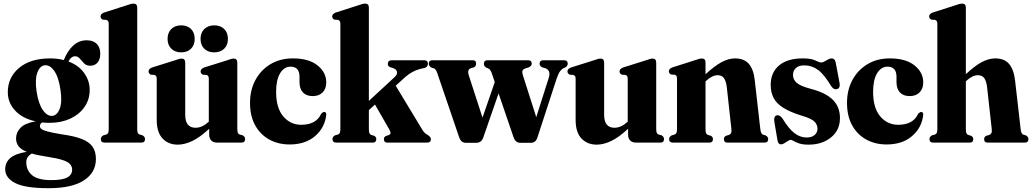

<svg xmlns="http://www.w3.org/2000/svg" viewBox="-20 -768 5558 1034"><path d="M313 -44.5Q382.5 -35 422.8 -18.5Q463 -2 479.8 24Q496.5 50 496.5 88.5Q496.5 161 432.2 203.2Q368 245.5 241 245.5Q116 245.5 62 217.8Q8 190 8 143.5Q8 107 35.2 83.2Q62.5 59.5 124 49.5Q92 36.5 79.2 18.8Q66.5 1 66.5 -22.5Q66.5 -54.5 90.2 -79.5Q114 -104.5 172 -114.5Q100.5 -130 61.2 -172.8Q22 -215.5 22 -271.5Q22 -351.5 83 -402.5Q144 -453.5 250.5 -453.5Q289.5 -453.5 323.5 -444.5Q344.5 -496 375.2 -523.5Q406 -551 447 -551Q482 -551 501 -531.8Q520 -512.5 520 -478.5Q520 -448.5 505.5 -431.2Q491 -414 466 -414Q445 -414 432.8 -426.8Q420.5 -439.5 410 -452.2Q399.5 -465 384 -465Q363.5 -465 348.5 -437Q404 -416 433.5 -374.5Q463 -333 463 -283.5Q463 -232 435.2 -192Q407.5 -152 358.8 -129.2Q310 -106.5 247 -106.5Q226 -106.5 207 -108.5Q195 -101 195 -89Q195 -80 203.2 -73.2Q211.5 -66.5 236.5 -59.8Q261.5 -53 313 -44.5ZM221 -416.5Q194.5 -413.5 181 -376.8Q167.5 -340 177 -275.5Q187 -209 210.8 -175.2Q234.5 -141.5 262 -144Q288.5 -147 302 -183.5Q315.5 -220 305.5 -285.5Q296 -352.5 272.2 -386Q248.5 -419.5 221 -416.5ZM121.5 105.5Q121.5 149 152.8 175.5Q184 202 256.5 202Q316.5 202 342.5 187.5Q368.5 173 368.5 145.5Q368.5 129 357.5 116.2Q346.5 103.5 316.8 93.8Q287 84 231 75.5Q183 68.5 151.5 59Q121.5 75 121.5 105.5Z M719 -727V-73.5Q719 -59 722 -52.5Q725 -46 732 -43.5L748 -39Q761 -31 761 -19Q761 0 740.5 0H543.5Q523 0 523 -19Q523 -31 536 -39L552.5 -43.5Q559.5 -46 562.5 -52.5Q565.5 -59 565.5 -73V-638.5Q565.5 -649.5 562.5 -654Q559.5 -658.5 553 -661L534 -662Q521.5 -668 521.5 -679.5Q521.5 -693 540.5 -700.5L664 -740Q678 -745 685.2 -746.8Q692.5 -748.5 699.5 -748.5Q719 -748.5 719 -727Z M824 -122V-342.5Q824 -353 821.2 -357.5Q818.5 -362 812 -364.5L793 -365.5Q780 -371.5 780 -383.5Q780 -397 799 -404.5L923 -443.5Q937 -448.5 944.2 -450.5Q951.5 -452.5 958 -452.5Q977.5 -452.5 977.5 -430.5V-150Q977.5 -80 1033 -80Q1068.5 -80 1102.5 -111L1104.5 -112.5V-342.5Q1104.5 -353 1101.8 -357.5Q1099 -362 1092.5 -364.5L1073.5 -365.5Q1060.5 -371.5 1060.5 -383.5Q1060.5 -397 1079.5 -404.5L1203.5 -443.5Q1217 -448.5 1224.5 -450.5Q1232 -452.5 1238.5 -452.5Q1258 -452.5 1258 -430.5V-73.5Q1258 -59 1261 -52.5Q1264 -46 1271 -43.5L1287.5 -39Q1300 -31 1300 -19Q1300 0 1280 0H1149.5Q1128.5 0 1117.5 -11.8Q1106.5 -23.5 1106.5 -42.5V-74.5Q1056.5 -28 1015.2 -8.5Q974 11 937.5 11Q886.5 11 855.2 -22.5Q824 -56 824 -122ZM955.5 -486Q922.5 -486 902.5 -505.8Q882.5 -525.5 882.5 -558.5Q882.5 -592 902.5 -611.8Q922.5 -631.5 955.5 -631.5Q989 -631.5 1008.8 -611.8Q1028.5 -592 1028.5 -558.5Q1028.5 -525.5 1008.8 -505.8Q989 -486 955.5 -486ZM1133.5 -486Q1100 -486 1080 -505.8Q1060 -525.5 1060 -558.5Q1060 -591.5 1080.2 -611.5Q1100.5 -631.5 1133.5 -631.5Q1167.5 -631.5 1187.5 -611.8Q1207.5 -592 1207.5 -558.5Q1207.5 -525.5 1187.5 -505.8Q1167.5 -486 1133.5 -486Z M1737 -324.5Q1737 -290 1717.2 -270.2Q1697.5 -250.5 1664 -250.5Q1629.5 -250.5 1611.2 -270.5Q1593 -290.5 1593 -325.5V-354Q1593 -409 1545 -409Q1510 -409 1488.5 -373.5Q1467 -338 1467 -273.5Q1467 -186.5 1505.5 -141.2Q1544 -96 1602 -96Q1683 -96 1709.5 -155Q1719.5 -165.5 1727 -165Q1737.5 -164.5 1737 -149Q1729 -79.5 1676.5 -34.8Q1624 10 1540 10Q1478.5 10 1430.2 -16.5Q1382 -43 1354.2 -93Q1326.5 -143 1326.5 -214Q1326.5 -282.5 1355.2 -336.5Q1384 -390.5 1436 -422Q1488 -453.5 1557.5 -453.5Q1643 -453.5 1690 -415.8Q1737 -378 1737 -324.5Z M1791 0Q1770.5 0 1770.5 -19Q1770.5 -31 1783.5 -39L1800 -43.5Q1807 -46 1810 -52.5Q1813 -59 1813 -73V-638.5Q1813 -649.5 1810 -654Q1807 -658.5 1800.5 -661L1781.5 -662Q1769 -668 1769 -679.5Q1769 -693 1788 -700.5L1911.5 -740Q1925.5 -745 1932.8 -746.8Q1940 -748.5 1947 -748.5Q1966.5 -748.5 1966.5 -727V-224.5L2106 -353.5Q2121.5 -368.5 2117.8 -382.2Q2114 -396 2094.5 -402L2079 -407Q2068.5 -413 2068.5 -424Q2068.5 -443.5 2090.5 -443.5H2264Q2284.5 -443.5 2284.5 -424.5Q2284.5 -416 2278.8 -409.2Q2273 -402.5 2256.5 -400Q2227.5 -394 2203 -381.2Q2178.5 -368.5 2152.5 -344L2111 -306.5L2254.5 -69Q2261.5 -57.5 2268 -51.8Q2274.5 -46 2284 -41Q2293.5 -34 2297 -29Q2300.5 -24 2300.5 -17.5Q2300.5 0 2280 0H2065.5Q2047.5 0 2047.5 -19Q2047.5 -29 2057 -35L2072 -40Q2082.5 -44 2083.2 -51Q2084 -58 2075.5 -72.5L1999.5 -205L1966.5 -175V-73.5Q1966.5 -58 1969.2 -51.2Q1972 -44.5 1979 -41.5L1995.5 -36.5Q2006.5 -30 2006.5 -19Q2006.5 0 1988 0Z M2546.5 1H2488.5Q2463 1 2453 -28L2335 -374Q2330.5 -386.5 2326.5 -392Q2322.5 -397.5 2316.5 -400L2302 -404.5Q2289 -414 2289 -424.5Q2289 -443.5 2309.5 -443.5H2527.5Q2544 -443.5 2544 -426Q2544 -412 2533 -405.5L2515.5 -400.5Q2494 -393 2505.5 -359.5L2578.5 -134.5L2644.5 -326L2628 -374.5Q2621 -394.5 2610 -399L2597 -405Q2586 -412 2586 -424.5Q2586 -443.5 2604.5 -443.5H2824.5Q2843.5 -443.5 2843.5 -424.5Q2843.5 -413.5 2828.5 -405.5L2809.5 -399.5Q2795 -394.5 2793.2 -385.5Q2791.5 -376.5 2796.5 -361L2868 -137L2935 -348Q2948.5 -389 2916 -401L2899.5 -405.5Q2886 -412.5 2886 -424.5Q2886 -443.5 2906 -443.5H3017Q3037.5 -443.5 3037.5 -424.5Q3037.5 -414 3025 -405L3014.5 -400.5Q3005 -396 2996 -384Q2987 -372 2977.5 -344L2873.5 -25.5Q2864.5 1 2838.5 1H2781.5Q2756.5 1 2746 -28L2665 -265L2582 -25.5Q2575.5 -10.5 2566.5 -4.8Q2557.5 1 2546.5 1Z M3080 -122V-342.5Q3080 -353 3077.2 -357.5Q3074.5 -362 3068 -364.5L3049 -365.5Q3036 -371.5 3036 -383.5Q3036 -397 3055 -404.5L3179 -443.5Q3193 -448.5 3200.2 -450.5Q3207.5 -452.5 3214 -452.5Q3233.5 -452.5 3233.5 -430.5V-150Q3233.5 -80 3289 -80Q3324.5 -80 3358.5 -111L3360.5 -112.5V-342.5Q3360.5 -353 3357.8 -357.5Q3355 -362 3348.5 -364.5L3329.5 -365.5Q3316.5 -371.5 3316.5 -383.5Q3316.5 -397 3335.5 -404.5L3459.5 -443.5Q3473 -448.5 3480.5 -450.5Q3488 -452.5 3494.5 -452.5Q3514 -452.5 3514 -430.5V-73.5Q3514 -59 3517 -52.5Q3520 -46 3527 -43.5L3543.5 -39Q3556 -31 3556 -19Q3556 0 3536 0H3405.5Q3384.5 0 3373.5 -11.8Q3362.5 -23.5 3362.5 -42.5V-74.5Q3312.5 -28 3271.2 -8.5Q3230 11 3193.5 11Q3142.5 11 3111.2 -22.5Q3080 -56 3080 -122Z M3779.5 -431.5V-368Q3828 -413 3865.8 -433.2Q3903.5 -453.5 3938 -453.5Q3987.5 -453.5 4012.8 -424.2Q4038 -395 4044.5 -337.5L4074.5 -74Q4077.5 -47.5 4088.5 -43L4104 -38.5Q4117 -30.5 4117 -19Q4117 0 4096.5 0H3897Q3878.5 0 3878.5 -19Q3878.5 -30.5 3889 -36.5L3906 -41.5Q3913.5 -44.5 3917 -51.2Q3920.5 -58 3919 -72L3894 -299.5Q3890 -331.5 3878.8 -347.2Q3867.5 -363 3844.5 -363Q3816 -363 3782.5 -332.5L3779.5 -329.5V-73.5Q3779.5 -58 3782.2 -51.2Q3785 -44.5 3792 -41.5L3809 -36.5Q3819.5 -30 3819.5 -19Q3819.5 0 3801 0H3604Q3583.5 0 3583.5 -19Q3583.5 -31 3596.5 -38.5L3613 -43.5Q3620 -46 3623 -52.5Q3626 -59 3626 -73V-343Q3626 -354 3623.2 -358.5Q3620.5 -363 3614 -365.5L3595 -366.5Q3582 -372 3582 -384Q3582 -397.5 3601 -405L3725 -444.5Q3738.5 -449.5 3746 -451.2Q3753.5 -453 3760 -453Q3779.5 -453 3779.5 -431.5Z M4324 -27.5Q4352 -27.5 4367.2 -41Q4382.5 -54.5 4382.5 -75Q4382.5 -96.5 4366.5 -112.8Q4350.5 -129 4304 -143Q4236.5 -163.5 4198.8 -187.2Q4161 -211 4145.8 -241.2Q4130.5 -271.5 4130.5 -311.5Q4130.5 -377 4175.2 -415.2Q4220 -453.5 4303.5 -453.5Q4348 -453.5 4370.5 -442.5Q4393 -431.5 4403 -431.5Q4413 -431.5 4430.2 -442.5Q4447.5 -453.5 4459.5 -453.5Q4466 -453.5 4471.5 -449.2Q4477 -445 4480.5 -432L4499.5 -331Q4508 -296.5 4491 -289.5Q4472 -281.5 4457 -303Q4418.5 -367.5 4385 -391.8Q4351.5 -416 4312 -416Q4281 -416 4265.8 -401.2Q4250.5 -386.5 4250.5 -364.5Q4250.5 -340.5 4269.5 -322.8Q4288.5 -305 4346.5 -289.5Q4427.5 -268.5 4465.5 -230.2Q4503.5 -192 4503.5 -132.5Q4503.5 -66.5 4455.2 -27.8Q4407 11 4334.5 11Q4303.5 11 4284.2 4.5Q4265 -2 4254.2 -8.5Q4243.5 -15 4238.5 -15Q4233 -15 4223.5 -8.8Q4214 -2.5 4203.8 3.5Q4193.5 9.5 4186 9.5Q4170.5 9.5 4167 -13L4151 -107Q4145 -141.5 4162 -146.5Q4178.5 -151.5 4194.5 -129Q4228.5 -73.5 4259 -50.5Q4289.5 -27.5 4324 -27.5Z M4952 -324.5Q4952 -290 4932.2 -270.2Q4912.5 -250.5 4879 -250.5Q4844.5 -250.5 4826.2 -270.5Q4808 -290.5 4808 -325.5V-354Q4808 -409 4760 -409Q4725 -409 4703.5 -373.5Q4682 -338 4682 -273.5Q4682 -186.5 4720.5 -141.2Q4759 -96 4817 -96Q4898 -96 4924.5 -155Q4934.5 -165.5 4942 -165Q4952.5 -164.5 4952 -149Q4944 -79.5 4891.5 -34.8Q4839 10 4755 10Q4693.5 10 4645.2 -16.5Q4597 -43 4569.2 -93Q4541.5 -143 4541.5 -214Q4541.5 -282.5 4570.2 -336.5Q4599 -390.5 4651 -422Q4703 -453.5 4772.5 -453.5Q4858 -453.5 4905 -415.8Q4952 -378 4952 -324.5Z M5181.5 -727V-368.5Q5229.5 -413.5 5267.2 -433.5Q5305 -453.5 5339.5 -453.5Q5389 -453.5 5414.2 -423.8Q5439.5 -394 5446.5 -335.5L5476.5 -74Q5479 -47.5 5490.5 -43L5506 -38.5Q5518.5 -30.5 5518.5 -19Q5518.5 0 5498.5 0H5299Q5280 0 5280 -19Q5280 -30.5 5291 -36.5L5308 -41.5Q5315.5 -44.5 5319 -51.2Q5322.5 -58 5321 -72L5296 -297.5Q5292 -331 5280.8 -347Q5269.5 -363 5246 -363Q5217.5 -363 5184.5 -333L5181.5 -330V-73.5Q5181.5 -58 5184.2 -51.2Q5187 -44.5 5194 -41.5L5210.5 -36.5Q5221.5 -30 5221.5 -19Q5221.5 0 5203 0H5006Q4985.5 0 4985.5 -19Q4985.5 -31 4998.5 -39L5015 -43.5Q5022 -46 5025 -52.5Q5028 -59 5028 -73V-638.5Q5028 -649.5 5025 -654Q5022 -658.5 5015.5 -661L4996.5 -662Q4984 -668 4984 -679.5Q4984 -693 5003 -700.5L5126.5 -740Q5140.5 -745 5147.8 -746.8Q5155 -748.5 5162 -748.5Q5181.5 -748.5 5181.5 -727Z"/></svg>

Font: Fraunces 144pt S050
Style: Bold
Weight: 700
Version: Version 1.000; ttfautohint (v1.8.3)